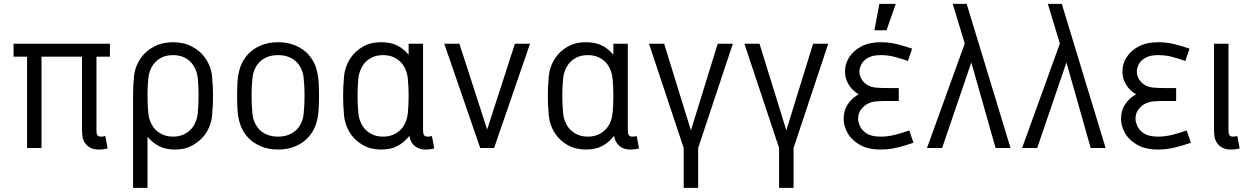

<svg xmlns="http://www.w3.org/2000/svg" viewBox="-20 -750 6324 973"><path d="M48.8 -528.3H537.1V-462.9H468.8V-93.3Q468.8 -85.4 469.5 -77.6Q470.2 -69.8 474.1 -64.5Q479.5 -57.6 491.2 -57.6Q502 -57.6 513.7 -60.5L525.4 2Q505.9 7.8 480.5 7.8Q434.6 7.8 411.6 -24.4Q399.4 -41.5 397.5 -61.3Q395.5 -81.1 395.5 -93.3V-462.9H190.4V0H117.2V-462.9H48.8Z M856.9 -536.1Q910.6 -536.1 952.6 -514.2Q994.6 -492.2 1018.6 -458Q1049.3 -414.6 1054.4 -365.5Q1059.6 -316.4 1059.6 -264.2Q1059.6 -215.3 1054.7 -164.3Q1049.8 -113.3 1020.5 -70.3Q996.6 -37.1 958 -14.6Q919.4 7.8 866.7 7.8Q819.8 7.8 786.6 -9Q753.4 -25.9 727.5 -57.1V202.1H654.3V-264.2Q654.3 -316.4 659.4 -365.5Q664.6 -414.6 695.3 -458Q719.2 -492.2 761.2 -514.2Q803.2 -536.1 856.9 -536.1ZM856.9 -470.7Q822.8 -470.7 797.4 -457.5Q772 -444.3 756.8 -422.9Q734.9 -392.1 731.2 -350.3Q727.5 -308.6 727.5 -264.2Q727.5 -219.2 731.4 -177.7Q735.4 -136.2 756.8 -106Q772 -85 797.4 -71.3Q822.8 -57.6 856.9 -57.6Q891.1 -57.6 916.5 -71.3Q941.9 -85 957 -106Q978.5 -136.2 982.4 -177.7Q986.3 -219.2 986.3 -264.2Q986.3 -308.6 982.7 -350.3Q979 -392.1 957 -422.9Q941.9 -444.3 916.5 -457.5Q891.1 -470.7 856.9 -470.7Z M1389.2 -536.1Q1439.5 -536.1 1478.8 -518.8Q1518.1 -501.5 1542 -474.6Q1569.3 -444.3 1580.8 -409.2Q1592.3 -374 1594.5 -337.2Q1596.7 -300.3 1596.7 -264.2Q1596.7 -228.5 1594.5 -191.4Q1592.3 -154.3 1580.8 -119.1Q1569.3 -84 1542 -53.7Q1518.1 -26.9 1478.8 -9.5Q1439.5 7.8 1389.2 7.8Q1338.9 7.8 1299.8 -9.5Q1260.7 -26.9 1236.3 -53.7Q1209 -84 1197.5 -119.1Q1186 -154.3 1183.8 -191.4Q1181.6 -228.5 1181.6 -264.2Q1181.6 -300.3 1183.8 -337.2Q1186 -374 1197.5 -409.2Q1209 -444.3 1236.3 -474.6Q1260.7 -501.5 1299.8 -518.8Q1338.9 -536.1 1389.2 -536.1ZM1389.2 -470.7Q1356.4 -470.7 1331.8 -460Q1307.1 -449.2 1292 -432.1Q1264.2 -400.4 1259.5 -355.7Q1254.9 -311 1254.9 -264.2Q1254.9 -217.3 1259.5 -172.6Q1264.2 -127.9 1292 -96.2Q1307.1 -79.1 1331.8 -68.4Q1356.4 -57.6 1389.2 -57.6Q1421.9 -57.6 1446.5 -68.4Q1471.2 -79.1 1486.3 -96.2Q1514.2 -127.9 1518.8 -172.6Q1523.4 -217.3 1523.4 -264.2Q1523.4 -311 1518.8 -355.7Q1514.2 -400.4 1486.3 -432.1Q1471.2 -449.2 1446.5 -460Q1421.9 -470.7 1389.2 -470.7Z M1911.6 -536.1Q1958 -536.1 1991.7 -520Q2025.4 -503.9 2050.8 -472.2V-528.3H2124V-93.3Q2124 -85.4 2124.8 -77.6Q2125.5 -69.8 2129.4 -64.5Q2134.8 -57.6 2146.5 -57.6Q2157.2 -57.6 2168.9 -60.5L2180.7 2Q2161.1 7.8 2135.7 7.8Q2102.1 7.8 2080.3 -11.5Q2058.6 -30.8 2054.7 -61.5Q2027.8 -27.8 1994.1 -10Q1960.4 7.8 1911.6 7.8Q1858.9 7.8 1819.8 -14.4Q1780.8 -36.6 1757.8 -70.3Q1728.5 -113.3 1723.6 -164.3Q1718.8 -215.3 1718.8 -264.2Q1718.8 -313 1723.6 -364Q1728.5 -415 1757.8 -458Q1780.8 -491.7 1819.8 -513.9Q1858.9 -536.1 1911.6 -536.1ZM1921.4 -470.7Q1887.2 -470.7 1861.8 -457.3Q1836.4 -443.8 1821.3 -422.4Q1799.8 -392.1 1795.9 -350.6Q1792 -309.1 1792 -264.2Q1792 -219.2 1795.9 -177.7Q1799.8 -136.2 1821.3 -106Q1836.4 -85 1861.8 -71.3Q1887.2 -57.6 1921.4 -57.6Q1955.6 -57.6 1981 -71.3Q2006.3 -85 2021.5 -106Q2043 -136.2 2046.9 -177.7Q2050.8 -219.2 2050.8 -264.2Q2050.8 -309.1 2046.9 -350.6Q2043 -392.1 2021.5 -422.4Q2006.3 -443.8 1981 -457.3Q1955.6 -470.7 1921.4 -470.7Z M2413.6 0 2231.4 -528.3H2308.1L2448.7 -93.8L2589.4 -528.3H2666L2483.9 0Z M2949.2 -536.1Q2995.6 -536.1 3029.3 -520Q3063 -503.9 3088.4 -472.2V-528.3H3161.6V-93.3Q3161.6 -85.4 3162.4 -77.6Q3163.1 -69.8 3167 -64.5Q3172.4 -57.6 3184.1 -57.6Q3194.8 -57.6 3206.5 -60.5L3218.3 2Q3198.7 7.8 3173.3 7.8Q3139.6 7.8 3117.9 -11.5Q3096.2 -30.8 3092.3 -61.5Q3065.4 -27.8 3031.7 -10Q2998 7.8 2949.2 7.8Q2896.5 7.8 2857.4 -14.4Q2818.4 -36.6 2795.4 -70.3Q2766.1 -113.3 2761.2 -164.3Q2756.3 -215.3 2756.3 -264.2Q2756.3 -313 2761.2 -364Q2766.1 -415 2795.4 -458Q2818.4 -491.7 2857.4 -513.9Q2896.5 -536.1 2949.2 -536.1ZM2959 -470.7Q2924.8 -470.7 2899.4 -457.3Q2874 -443.8 2858.9 -422.4Q2837.4 -392.1 2833.5 -350.6Q2829.6 -309.1 2829.6 -264.2Q2829.6 -219.2 2833.5 -177.7Q2837.4 -136.2 2858.9 -106Q2874 -85 2899.4 -71.3Q2924.8 -57.6 2959 -57.6Q2993.2 -57.6 3018.6 -71.3Q3043.9 -85 3059.1 -106Q3080.6 -136.2 3084.5 -177.7Q3088.4 -219.2 3088.4 -264.2Q3088.4 -309.1 3084.5 -350.6Q3080.6 -392.1 3059.1 -422.4Q3043.9 -443.8 3018.6 -457.3Q2993.2 -470.7 2959 -470.7Z M3518.1 0V202.1H3444.8V0L3269 -528.3H3345.7L3481.4 -89.4L3617.2 -528.3H3693.8Z M4001.5 0V202.1H3928.2V0L3752.4 -528.3H3829.1L3964.8 -89.4L4100.6 -528.3H4177.2Z M4443.4 -536.1Q4486.8 -536.1 4527.3 -525.9Q4567.9 -515.6 4602.5 -503.4L4581.1 -440.9Q4550.3 -452.1 4515.9 -461.4Q4481.4 -470.7 4443.4 -470.7Q4402.8 -470.7 4379.2 -457.3Q4355.5 -443.8 4345.5 -424.6Q4335.4 -405.3 4335.4 -387.2Q4335.4 -366.2 4346.9 -347.7Q4358.4 -329.1 4376.5 -318.8Q4395 -308.6 4417.5 -306.2Q4439.9 -303.7 4481.4 -303.7H4534.7V-238.3H4481Q4440.9 -238.3 4418.7 -236.1Q4396.5 -233.9 4377 -224.1Q4358.4 -214.8 4343.5 -195.3Q4328.6 -175.8 4328.6 -147.9Q4328.6 -133.3 4337.6 -111.8Q4346.7 -90.3 4371.3 -74Q4396 -57.6 4443.4 -57.6Q4480.5 -57.6 4517.6 -67.4Q4554.7 -77.1 4587.9 -88.9L4609.4 -26.4Q4572.3 -13.7 4530 -2.9Q4487.8 7.8 4443.4 7.8Q4379.4 7.8 4337.6 -15.9Q4295.9 -39.6 4275.6 -75.4Q4255.4 -111.3 4255.4 -147.9Q4255.4 -190.9 4276.9 -222.4Q4298.3 -253.9 4331.5 -272Q4298.8 -291 4280.5 -321.8Q4262.2 -352.5 4262.2 -387.2Q4262.2 -426.3 4283.7 -460.2Q4305.2 -494.1 4345.7 -515.1Q4386.2 -536.1 4443.4 -536.1ZM4519.5 -730.5 4472.7 -596.7H4411.1L4436.5 -730.5Z M4878.9 -730.5 5101.1 0H5025.4L4902.3 -433.6L4754.4 0H4677.7L4869.1 -529.3L4808.1 -730.5Z M5360.8 -730.5 5583 0H5507.3L5384.3 -433.6L5236.3 0H5159.7L5351.1 -529.3L5290 -730.5Z M5849.1 -536.1Q5892.6 -536.1 5933.1 -525.9Q5973.6 -515.6 6008.3 -503.4L5986.8 -440.9Q5956.1 -452.1 5921.6 -461.4Q5887.2 -470.7 5849.1 -470.7Q5808.6 -470.7 5784.9 -457.3Q5761.2 -443.8 5751.2 -424.6Q5741.2 -405.3 5741.2 -387.2Q5741.2 -366.2 5752.7 -347.7Q5764.2 -329.1 5782.2 -318.8Q5800.8 -308.6 5823.2 -306.2Q5845.7 -303.7 5887.2 -303.7H5940.4V-238.3H5886.7Q5846.7 -238.3 5824.5 -236.1Q5802.2 -233.9 5782.7 -224.1Q5764.2 -214.8 5749.3 -195.3Q5734.4 -175.8 5734.4 -147.9Q5734.4 -133.3 5743.4 -111.8Q5752.4 -90.3 5777.1 -74Q5801.8 -57.6 5849.1 -57.6Q5886.2 -57.6 5923.3 -67.4Q5960.4 -77.1 5993.7 -88.9L6015.1 -26.4Q5978 -13.7 5935.8 -2.9Q5893.6 7.8 5849.1 7.8Q5785.2 7.8 5743.4 -15.9Q5701.7 -39.6 5681.4 -75.4Q5661.1 -111.3 5661.1 -147.9Q5661.1 -190.9 5682.6 -222.4Q5704.1 -253.9 5737.3 -272Q5704.6 -291 5686.3 -321.8Q5668 -352.5 5668 -387.2Q5668 -426.3 5689.5 -460.2Q5710.9 -494.1 5751.5 -515.1Q5792 -536.1 5849.1 -536.1Z M6132.3 -93.3V-528.3H6205.6V-93.3Q6205.6 -85.4 6206.3 -77.6Q6207 -69.8 6210.9 -64.5Q6216.3 -57.6 6228 -57.6Q6238.8 -57.6 6250.5 -60.5L6262.2 2Q6242.7 7.8 6217.3 7.8Q6171.4 7.8 6148.4 -24.4Q6136.2 -41.5 6134.3 -61.3Q6132.3 -81.1 6132.3 -93.3Z"/></svg>

Font: Gidole
Style: Regular
Weight: 400
Version: Version 2.100; ttfautohint (v1.8.4.7-5d5b)